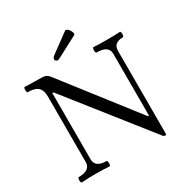

<svg xmlns="http://www.w3.org/2000/svg" viewBox="-191 -991 1109 1153"><g transform="rotate(-30 364.0 -414.0)"><path d="M607.9 0 172.4 -550.3H164.6V-90.8Q164.6 -62.5 184.1 -48.1Q203.6 -33.7 242.2 -33.7Q246.6 -33.7 248.3 -24.4Q250 -15.1 248.3 -5.9Q246.6 3.4 242.2 3.4Q197.3 0 146 0Q94.7 0 49.8 3.4Q45.4 3.4 43.5 -5.9Q41.5 -15.1 43.5 -24.4Q45.4 -33.7 49.8 -33.7Q90.3 -33.7 110.8 -48.1Q131.3 -62.5 131.3 -90.8V-542Q131.3 -573.7 122.1 -592.5Q112.8 -611.3 92.8 -619.9Q72.8 -628.4 39.6 -628.4Q35.2 -628.4 33.4 -637.7Q31.7 -647 33.4 -656.2Q35.2 -665.5 39.6 -665.5Q70.3 -663.1 112.3 -663.1Q138.2 -663.1 154.1 -662.4Q169.9 -661.6 177.7 -659.7L178.7 -659.2Q186 -657.2 193.1 -652.1Q200.2 -647 206.5 -639.2L592.3 -142.6H599.6V-571.8Q599.6 -628.4 516.1 -628.4Q511.7 -628.4 509.8 -637.7Q507.8 -647 509.8 -656.2Q511.7 -665.5 516.1 -665.5Q554.7 -663.1 607.9 -663.1Q661.6 -663.1 699.2 -665.5Q703.6 -665.5 705.3 -656.2Q707 -647 705.3 -637.7Q703.6 -628.4 699.2 -628.4Q632.8 -628.4 632.8 -571.8V0Q632.8 4.9 630.6 7.6Q628.4 10.3 624.5 10.3Q620.1 10.3 615.5 7.3Q610.8 4.4 607.9 0ZM276.9 -712.4Q272.9 -718.8 276.1 -726.3Q279.3 -733.9 285.6 -738.8L417.5 -835.9Q422.4 -839.4 430.7 -835.4Q439 -831.5 445.8 -821.3Q453.1 -810.5 455.6 -799.8Q458 -789.1 452.6 -786.1L307.1 -709.5Q297.4 -704.1 289.6 -704.6Q281.7 -705.1 276.9 -712.4Z"/></g></svg>

Font: Junicode Two Beta VF
Style: Regular
Weight: 400
Designer: Peter S. Baker
Foundry: Briery Creek Software
Version: Version 1.031 beta; ttfautohint (v1.8.1.43-b0c9)